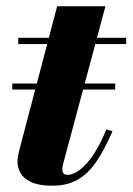

<svg xmlns="http://www.w3.org/2000/svg" viewBox="-20 -580 421 610"><path d="M19 -295.5V-314.5H346V-295.5ZM146.5 10Q104.5 10 80.2 -1Q56 -12 45.8 -29.5Q35.5 -47 35.5 -65.5Q35.5 -79 39.8 -96.2Q44 -113.5 48 -128.5L161.5 -560H315L182.5 -66.5Q181 -61 179.5 -54.2Q178 -47.5 178 -41Q178 -24.5 195 -24.5Q205 -24.5 218.5 -31Q232 -37.5 248.2 -53.2Q264.5 -69 282.2 -97.2Q300 -125.5 318 -169L337.5 -163Q312 -104.5 285.8 -66Q259.5 -27.5 226.2 -8.8Q193 10 146.5 10ZM38 -440V-460H381V-440Z"/></svg>

Font: Bodoni Moda 11pt ExtraBold
Style: Italic
Weight: 800
Italic angle: -13°
Version: Version 2.004